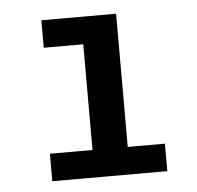

<svg xmlns="http://www.w3.org/2000/svg" viewBox="-39 -782 508 494"><g transform="rotate(-5 215.0 -534.5)"><path d="M278 -398V-742H85V-671H187V-398H77V-327H374V-398Z"/></g></svg>

Font: Montserrat Lite SemiBold
Style: Regular
Weight: 600
Designer: Julieta Ulanovsky
Foundry: Julieta Ulanovsky
Version: Version 7.200;PS 007.200;hotconv 1.0.88;makeotf.lib2.5.64775